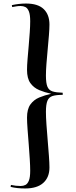

<svg xmlns="http://www.w3.org/2000/svg" viewBox="-20 -841 428 1087"><path d="M122 226Q76 226 40 217L42 206Q57 209 69.5 210.5Q82 212 97 212Q112 212 124 206Q136 200 143.5 181.5Q151 163 151 126Q151 99 148.5 59Q146 19 142.5 -25.5Q139 -70 136 -109.5Q133 -149 133 -175Q133 -223 152 -249.5Q171 -276 202 -289Q233 -302 270 -310Q233 -318 202 -331Q171 -344 152 -370.5Q133 -397 133 -446Q133 -470 136 -506Q139 -542 142.5 -582Q146 -622 148.5 -658.5Q151 -695 151 -721Q151 -758 143.5 -776.5Q136 -795 124 -801Q112 -807 97 -807Q83 -807 72 -805Q61 -803 49 -801L47 -812Q65 -816 85.5 -818.5Q106 -821 127 -821Q195 -821 227.5 -789.5Q260 -758 260 -702Q260 -679 257 -641.5Q254 -604 250 -561.5Q246 -519 243 -480Q240 -441 240 -413Q240 -370 248.5 -350Q257 -330 277.5 -323.5Q298 -317 335 -316V-304Q298 -304 277.5 -297.5Q257 -291 248.5 -270.5Q240 -250 240 -208Q240 -179 243 -136Q246 -93 250 -46Q254 1 257 42Q260 83 260 107Q260 163 225 194.5Q190 226 122 226Z"/></svg>

Font: Literata 72pt Medium
Style: Regular
Weight: 500
Designer: Latin by Veronika Burian and Jose Scaglione. Greek by Irene Vlachou. Cyrillic by Vera Evstafieva.
Foundry: TypeTogether
Version: Version 3.002